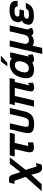

<svg xmlns="http://www.w3.org/2000/svg" viewBox="1642 -2471 988 4398"><g transform="rotate(-90 2136.0 -272.0)"><path d="M193 -430 192 -432Q190 -434 189 -434Q188 -434 188 -435Q188 -436 187 -436H184H182L180 -437H175Q160 -433 123 -433L150 -552Q210 -561 232 -561Q308 -561 331 -492L393 -298L583 -542H731L444 -178L514 49Q520 65 524 68Q528 71 538 71Q542 71 599 54L569 180Q524 199 484 199Q403 199 373 102L332 -48L116 188H-43L284 -179L201 -413L200 -415Q200 -417 199 -418Q198 -419 198 -422L197 -424L195 -427Q194 -430 193 -430Z M1000 -163Q992 -136 993.5 -127Q995 -118 1015 -118Q1028 -118 1072 -128L1074 -3Q991 12 969 12Q879 12 858 -30Q837 -73 856 -156L919 -428H750L776 -542H1293L1267 -428H1061Z M1785 -212Q1765 -124 1725 -72Q1685 -20 1616 0Q1562 16 1491 16Q1338 16 1303 -48Q1286 -80 1285 -118Q1284 -156 1297 -212L1373 -540H1511L1441 -238Q1423 -158 1436 -132Q1450 -105 1517 -105Q1582 -105 1608 -132Q1635 -160 1654 -244L1723 -540H1861Z M2332 18Q2268 18 2250 -17.5Q2232 -53 2250 -122L2321 -427H2137L2035 13H1893L1995 -427H1926L1952 -545H2548L2521 -427H2458L2388 -124Q2382 -97 2383 -95Q2391 -95 2422 -118Q2425 -120 2427.5 -122Q2430 -124 2432 -124.5Q2434 -125 2436 -126L2437 -127L2441 -10Q2363 18 2332 18Z M2925 -267Q2940 -331 2923 -378Q2907 -424 2843 -424Q2724 -424 2686 -263Q2650 -106 2767 -106Q2887 -106 2925 -267ZM2971 15Q2947 15 2925 2Q2903 -11 2897 -27Q2826 14 2742 14Q2491 14 2556 -267Q2596 -443 2727 -508Q2794 -542 2870 -542Q2962 -539 3006 -492L3015 -533H3138L3040 -108L3079 -130L3090 -16Q3016 15 2971 15ZM2928 -746H3061L2898 -598H2818Z M3334 -218Q3323 -169 3345.5 -136Q3368 -103 3416 -103Q3516 -103 3542 -218L3617 -543H3753L3666 -164Q3662 -145 3662 -130Q3662 -111 3673 -107Q3674 -106 3677 -104L3697 -36Q3632 0 3607 0H3604Q3540 0 3527 -46Q3466 9 3387 9Q3327 9 3289 -22L3237 202H3099L3271 -543H3409Z M4024 -217Q3973 -217 3944 -205Q3915 -193 3907 -156Q3895 -103 3999 -103Q4068 -103 4099 -122Q4131 -142 4143 -174H4270Q4241 -103 4202.5 -62.5Q4164 -22 4100 -4Q4051 10 3976 10Q3857 10 3806 -30.5Q3755 -71 3774 -151Q3784 -196 3806 -222.5Q3828 -249 3866 -268Q3810 -309 3828 -386Q3848 -472 3918 -508Q3992 -546 4104 -547H4113Q4296 -547 4312 -430Q4317 -400 4314 -362H4187Q4190 -394 4167 -414Q4144 -434 4075 -434Q3971 -434 3959 -380Q3951 -343 3974 -331Q3997 -319 4048 -319H4119L4095 -217Z"/></g></svg>

Font: Miedinger
Style: Bold-Italic
Weight: 700
Italic angle: -13°
Version: Version 001.000